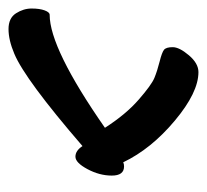

<svg xmlns="http://www.w3.org/2000/svg" viewBox="-38 -474 497 462"><g transform="rotate(-90 211.0 -242.5)"><path d="M52 -195Q48 -193 42 -193Q20 -193 20 -222.5Q20 -252 35.5 -281Q51 -310 65.5 -310Q80 -310 91 -293Q251 -431 313 -457Q346 -471 372.5 -471Q399 -471 410.5 -453Q422 -435 422 -415.5Q422 -396 417.5 -384Q413 -372 407 -372Q326 -372 135 -239Q167 -189 202.5 -158Q238 -127 255 -120Q272 -113 294 -107.5Q316 -102 322.5 -97Q329 -92 329 -76Q329 -60 309.5 -37Q290 -14 269 -14Q220 -14 152 -71Q84 -128 52 -195Z"/></g></svg>

Font: Clara
Style: Regular
Weight: 400
Designer: Proyecto DEMO
Foundry: Proyecto DEMO
Version: Version 1.002